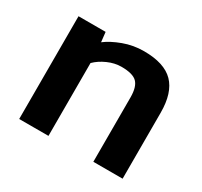

<svg xmlns="http://www.w3.org/2000/svg" viewBox="-109 -626 805 767"><g transform="rotate(30 293.5 -242.0)"><path d="M57 0V-474H182L187 -429Q216 -451 260.5 -467.5Q305 -484 354 -484Q448 -484 491 -440Q534 -396 534 -304V0H399V-297Q399 -345 379.5 -365Q360 -385 307 -385Q276 -385 244.5 -371Q213 -357 192 -336V0Z"/></g></svg>

Font: Kanit Medium
Style: Regular
Weight: 500
Designer: Katatrad Team
Foundry: CadsonDemak
Version: Version 2.000; ttfautohint (v1.8.3)